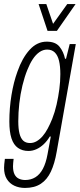

<svg xmlns="http://www.w3.org/2000/svg" viewBox="-27 -743 393 945"><path d="M96 182Q67 182 43.5 171Q20 160 6.5 138Q-7 116 -7 83Q-7 75 -6 65Q-5 55 -3 39H40Q39 49 38 58Q37 67 37 75Q37 100 44.5 115Q52 130 66 136.5Q80 143 97 143Q125 143 147 129.5Q169 116 184 88Q199 60 207 16Q211 -6 215 -27.5Q219 -49 223 -71H218Q205 -49 188 -33Q171 -17 152 -8.5Q133 0 113 0Q83 0 61.5 -15Q40 -30 29.5 -62Q19 -94 19 -145Q19 -211 29.5 -275Q40 -339 59 -391Q82 -457 118.5 -497.5Q155 -538 203 -538Q246 -538 266 -513Q286 -488 293 -454H298L316 -526H346L252 4Q242 62 223.5 101.5Q205 141 174 161.5Q143 182 96 182ZM121 -39Q138 -39 153.5 -48Q169 -57 182.5 -72.5Q196 -88 208 -110.5Q220 -133 230 -158Q243 -191 251.5 -228.5Q260 -266 265 -304Q270 -342 270 -378Q270 -417 263.5 -444Q257 -471 242.5 -485Q228 -499 205 -499Q185 -499 167 -486.5Q149 -474 134.5 -452Q120 -430 108 -400Q94 -366 83.5 -322.5Q73 -279 68 -234Q63 -189 63 -146Q63 -109 69 -85.5Q75 -62 87.5 -50.5Q100 -39 121 -39ZM345 -723 253 -591H207L163 -723H201L242 -603H218L304 -723Z"/></svg>

Font: Archivo ExtraCondensed Thin
Style: Italic
Weight: 250
Width: 2
Italic angle: -10°
Designer: Hector Gatti
Foundry: Omnibus-Type
Version: Version 2.001